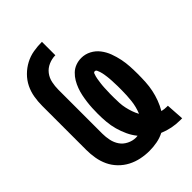

<svg xmlns="http://www.w3.org/2000/svg" viewBox="-221 -838 941 941"><g transform="rotate(-45 250.0 -367.5)"><path d="M457 8Q429 8 401.5 2.5Q374 -3 348 -14Q325 -2 298.5 3Q272 8 245 8Q216 8 187 2Q158 -4 132 -17.5Q106 -31 85 -52.5Q64 -74 51.5 -100.5Q39 -127 34 -156.5Q29 -186 29 -215V-520Q29 -550 34 -579.5Q39 -609 52 -635.5Q65 -662 86.5 -683.5Q108 -705 134.5 -719Q161 -733 190.5 -738Q220 -743 250 -743V-650Q226 -650 203 -640Q180 -630 165.5 -611Q151 -592 146 -568Q141 -544 141 -520V-215Q141 -192 146 -168.5Q151 -145 164 -126Q177 -107 199 -96Q221 -85 244 -85Q247 -85 250 -85.5Q253 -86 256 -86Q238 -108 226 -134Q214 -160 206.5 -187Q199 -214 196.5 -242.5Q194 -271 194 -299Q194 -319 195 -339Q196 -359 198.5 -378.5Q201 -398 205 -417.5Q209 -437 216 -456Q223 -475 233 -492Q243 -509 257.5 -523Q272 -537 291 -544Q310 -551 330 -551Q357 -551 381 -538.5Q405 -526 421.5 -504.5Q438 -483 447.5 -457.5Q457 -432 462.5 -405.5Q468 -379 469.5 -352.5Q471 -326 471 -299Q471 -272 469.5 -244.5Q468 -217 462.5 -190.5Q457 -164 447.5 -138.5Q438 -113 424 -89Q433 -87 441 -86Q449 -85 458 -85H465L471 8ZM337 -157Q351 -191 355 -227Q359 -263 359 -299Q359 -306 359 -313Q359 -320 359 -327Q359 -334 358.5 -341Q358 -348 358 -354.5Q358 -361 357.5 -368Q357 -375 356.5 -382Q356 -389 355 -396Q354 -403 353 -410Q352 -417 350.5 -423.5Q349 -430 347 -436.5Q345 -443 341.5 -450.5Q338 -458 331 -458Q324 -458 321.5 -450.5Q319 -443 317 -436.5Q315 -430 314 -423Q313 -416 312 -409.5Q311 -403 310 -396Q309 -389 308.5 -382Q308 -375 307.5 -368Q307 -361 307 -354Q307 -347 306.5 -340.5Q306 -334 306 -327Q306 -320 306 -313Q306 -306 306 -299Q306 -281 307 -262.5Q308 -244 312 -226Q316 -208 322 -190.5Q328 -173 337 -157Z"/></g></svg>

Font: Iosevka SS18 Heavy
Style: Regular
Weight: 900
Monospace: yes
Designer: Belleve Invis
Foundry: Belleve Invis
Version: Version 25.1.1; ttfautohint (v1.8.4)